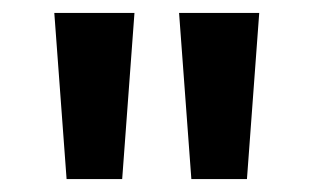

<svg xmlns="http://www.w3.org/2000/svg" viewBox="-20 -819 485 297"><path d="M188 -799 169 -542H83L64 -799ZM381 -799 362 -542H276L257 -799Z"/></svg>

Font: Noto Sans Sinhala UI SemiCondensed SemiBold
Style: Regular
Weight: 600
Width: 4
Designer: Jelle Bosma - Monotype Design Team
Foundry: Monotype Imaging Inc.
Version: Version 2.006; ttfautohint (v1.8.4.7-5d5b)